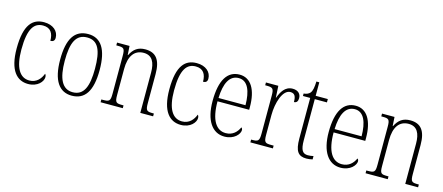

<svg xmlns="http://www.w3.org/2000/svg" viewBox="-47 -1155 3839 1663"><g transform="rotate(15 1872.5 -323.5)"><path d="M225 10C311 10 356 -47 356 -85C356 -100 352 -108 346 -114C329 -68 293 -22 228 -22C144 -22 93 -98 93 -264C93 -456 144 -513 222 -513C290 -513 316 -468 316 -401C339 -401 354 -411 354 -438C354 -497 305 -543 223 -543C122 -543 51 -478 51 -263C51 -64 126 10 225 10Z M616 10C733 10 794 -76 794 -267C794 -453 734 -543 619 -543C498 -543 440 -453 440 -267C440 -78 505 10 616 10ZM617 -21C523 -21 481 -107 481 -267C481 -430 518 -512 618 -512C716 -512 752 -432 752 -267C752 -109 717 -21 617 -21Z M874 0H1073V-25H1065C1006 -25 996 -30 996 -98V-331C996 -444 1040 -510 1125 -510C1202 -510 1230 -451 1230 -361V0H1345V-25H1338C1281 -25 1271 -31 1271 -99V-359C1271 -485 1227 -543 1131 -543C1066 -543 1027 -514 998 -456H995L990 -536H878V-511H888C944 -511 955 -506 955 -438V-99C955 -31 945 -25 886 -25H874Z M1594 10C1680 10 1725 -47 1725 -85C1725 -100 1721 -108 1715 -114C1698 -68 1662 -22 1597 -22C1513 -22 1462 -98 1462 -264C1462 -456 1513 -513 1591 -513C1659 -513 1685 -468 1685 -401C1708 -401 1723 -411 1723 -438C1723 -497 1674 -543 1592 -543C1491 -543 1420 -478 1420 -263C1420 -64 1495 10 1594 10Z M1985 10C2073 10 2119 -48 2119 -82C2119 -95 2114 -102 2108 -105C2089 -62 2052 -22 1989 -22C1903 -22 1850 -102 1850 -270H2134V-294C2134 -450 2078 -543 1977 -543C1869 -543 1808 -451 1808 -262C1808 -88 1876 10 1985 10ZM2093 -300H1851C1855 -431 1894 -512 1977 -512C2058 -512 2092 -426 2093 -300Z M2217 0H2419V-25H2400C2343 -25 2332 -30 2332 -99V-276C2332 -384 2370 -511 2440 -511C2482 -511 2491 -481 2491 -435C2516 -435 2526 -453 2526 -479C2526 -516 2501 -544 2452 -544C2383 -544 2352 -485 2332 -431H2330L2324 -536H2213V-511H2219C2280 -511 2291 -506 2291 -438V-100C2291 -30 2279 -25 2223 -25H2217Z M2721 10C2739 10 2759 7 2776 3V-27C2758 -23 2744 -21 2726 -21C2680 -21 2659 -48 2659 -139V-506H2768V-536H2659V-657H2633C2631 -605 2626 -573 2610 -553C2598 -539 2579 -530 2553 -528V-506H2618V-142C2618 -28 2648 10 2721 10Z M3026 10C3114 10 3160 -48 3160 -82C3160 -95 3155 -102 3149 -105C3130 -62 3093 -22 3030 -22C2944 -22 2891 -102 2891 -270H3175V-294C3175 -450 3119 -543 3018 -543C2910 -543 2849 -451 2849 -262C2849 -88 2917 10 3026 10ZM3134 -300H2892C2896 -431 2935 -512 3018 -512C3099 -512 3133 -426 3134 -300Z M3250 0H3449V-25H3441C3382 -25 3372 -30 3372 -98V-331C3372 -444 3416 -510 3501 -510C3578 -510 3606 -451 3606 -361V0H3721V-25H3714C3657 -25 3647 -31 3647 -99V-359C3647 -485 3603 -543 3507 -543C3442 -543 3403 -514 3374 -456H3371L3366 -536H3254V-511H3264C3320 -511 3331 -506 3331 -438V-99C3331 -31 3321 -25 3262 -25H3250Z"/></g></svg>

Font: Noto Serif Devanagari Condensed ExtraLight
Style: Regular
Weight: 200
Width: 3
Designer: Universal Thirst, Indian Type Foundry and the Monotype Design Team
Foundry: Monotype Imaging Inc.
Version: Version 2.004